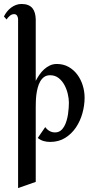

<svg xmlns="http://www.w3.org/2000/svg" viewBox="-33 -706 477 967"><path d="M219.2 8.8Q201.7 8.8 186 4.2Q170.4 -0.5 157.2 -11.2L194.8 -65.9Q204.1 -53.2 216.6 -46.1Q229 -39.1 244.1 -39.1Q259.8 -39.1 271 -47.1Q282.2 -55.2 289.8 -68.4Q297.4 -81.5 302.2 -97.9Q307.1 -114.3 309.6 -130.9Q312 -147.5 313 -162.8Q314 -178.2 314 -189Q314 -209.5 308.3 -233.4Q302.7 -257.3 291.3 -278.3Q279.8 -299.3 262 -313.2Q244.1 -327.1 219.2 -327.1Q201.7 -327.1 189.7 -318.6Q177.7 -310.1 169.7 -296.1Q161.6 -282.2 157 -264.4Q152.3 -246.6 150.1 -228.8Q147.9 -210.9 147.5 -194.1Q147 -177.2 147 -165V210L58.1 241.2V-608.9Q58.1 -618.7 53.2 -626.7Q48.3 -634.8 38.1 -634.8Q25.9 -634.8 15.9 -626Q5.9 -617.2 0 -607.9L-13.2 -623Q-7.3 -635.3 1.7 -646.7Q10.7 -658.2 22.2 -667Q33.7 -675.8 47.1 -680.9Q60.5 -686 75.2 -686Q94.7 -686 108.4 -680.4Q122.1 -674.8 130.4 -664.6Q138.7 -654.3 142.6 -640.1Q146.5 -626 147 -608.9V-298.8Q154.8 -314 165.3 -329.3Q175.8 -344.7 189 -356.7Q202.1 -368.7 218 -376.2Q233.9 -383.8 252.9 -383.8Q286.6 -383.8 312.7 -368.9Q338.9 -354 356.7 -329.8Q374.5 -305.7 383.8 -275.4Q393.1 -245.1 393.1 -213.9Q393.1 -175.3 382.1 -135.7Q371.1 -96.2 349.4 -64Q327.6 -31.7 295.2 -11.5Q262.7 8.8 219.2 8.8Z"/></svg>

Font: Redressed
Style: Regular
Weight: 400
Designer: Astigmatic (AOETI)
Foundry: Astigmatic (AOETI)
Version: Version 1.000